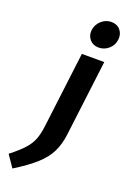

<svg xmlns="http://www.w3.org/2000/svg" viewBox="-241 -810 745 1119"><g transform="rotate(20 131.0 -251.0)"><path d="M-6 249 -56 176Q-2 133.5 27 101.5Q56 69.5 69 35.2Q82 1 88 -48L146 -517H285L227 -48Q219.5 15 196.2 62.8Q173 110.5 124.8 154.2Q76.5 198 -6 249ZM224 -585Q189.5 -585 169 -608.8Q148.5 -632.5 152 -667Q156.5 -702.5 183.5 -726.8Q210.5 -751 245 -751Q280.5 -751 301 -726.8Q321.5 -702.5 317 -667Q313.5 -632.5 286.5 -608.8Q259.5 -585 224 -585Z"/></g></svg>

Font: Expletus Sans
Style: Bold Italic
Weight: 700
Italic angle: -7°
Version: Version 7.500